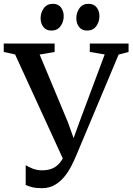

<svg xmlns="http://www.w3.org/2000/svg" viewBox="-34 -971 694 1005"><path d="M185 14Q154.5 14 135 9Q115.5 4 100.5 -2.5V-106.5Q114.5 -97.5 136.8 -88.5Q159 -79.5 187 -79.5Q218 -79.5 240.8 -89.5Q263.5 -99.5 280 -120Q296.5 -140.5 309 -171L306 -117L45 -686L-14.5 -699V-743H252V-699L173.5 -685.5L321.5 -331L367 -204L335.5 -204.5L381.5 -331.5L514 -686L436 -699V-743H639V-699L587 -685.5L364 -154.5Q354.5 -132 340 -103.2Q325.5 -74.5 304.5 -48Q283.5 -21.5 254.2 -3.8Q225 14 185 14ZM234.5 -811Q207.5 -811 193 -829.8Q178.5 -848.5 178.5 -875.5Q178.5 -905 195.2 -928Q212 -951 242.5 -951H243.5Q270.5 -951 285 -932Q299.5 -913 299.5 -886.5Q299.5 -857 282.8 -834Q266 -811 235.5 -811ZM421.5 -811Q394.5 -811 380 -829.8Q365.5 -848.5 365.5 -875.5Q365.5 -905 382 -928Q398.5 -951 429 -951H430Q457.5 -951 472 -932Q486.5 -913 486.5 -886.5Q486.5 -857 469.8 -834Q453 -811 422.5 -811Z"/></svg>

Font: Merriweather 48pt Medium
Style: Regular
Weight: 500
Version: Version 2.100